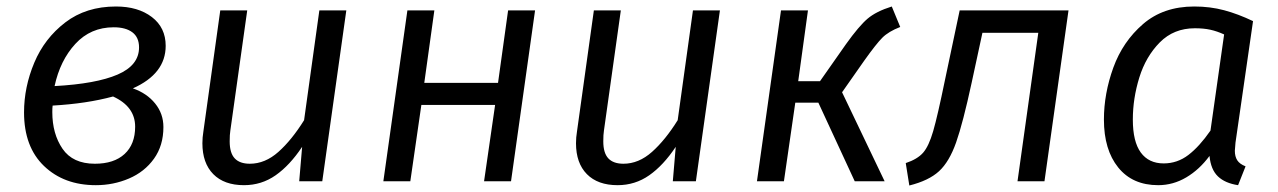

<svg xmlns="http://www.w3.org/2000/svg" viewBox="-20 -558 3933 591"><path d="M490 -417Q490 -331 389 -286Q432 -271 457.5 -239.5Q483 -208 483 -167Q483 -110 454 -69.5Q425 -29 377 -8.5Q329 12 275 12Q177 12 115.5 -47Q54 -106 54 -212Q54 -290 85.5 -365Q117 -440 181 -489Q245 -538 337 -538Q405 -538 447.5 -505.5Q490 -473 490 -417ZM148 -293Q276 -300 342 -328.5Q408 -357 408 -412Q408 -443 387.5 -458.5Q367 -474 330 -474Q259 -474 212 -423Q165 -372 148 -293ZM142 -233Q141 -226 141 -213Q141 -146 172.5 -100Q204 -54 272 -54Q331 -54 363.5 -84Q396 -114 396 -168Q396 -230 328 -261Q247 -239 142 -233Z M603 -117Q603 -135 606 -153L658 -526H741L689 -156Q687 -144 687 -123Q687 -87 702.5 -70.5Q718 -54 749 -54Q796 -54 837 -90.5Q878 -127 916 -188L963 -526H1046L972 0H901L910 -106Q872 -49 828.5 -18.5Q785 12 731 12Q670 12 636.5 -22Q603 -56 603 -117Z M1504 -235H1277L1243 0H1160L1234 -526H1317L1286 -303H1513L1544 -526H1627L1553 0H1470Z M1753 -117Q1753 -135 1756 -153L1808 -526H1891L1839 -156Q1837 -144 1837 -123Q1837 -87 1852.5 -70.5Q1868 -54 1899 -54Q1946 -54 1987 -90.5Q2028 -127 2066 -188L2113 -526H2196L2122 0H2051L2060 -106Q2022 -49 1978.5 -18.5Q1935 12 1881 12Q1820 12 1786.5 -22Q1753 -56 1753 -117Z M2751 -475Q2715 -461 2696 -442Q2677 -423 2640 -371L2572 -274L2703 0H2611L2499 -242H2428L2393 0H2310L2384 -526H2467L2437 -308H2504L2584 -422Q2624 -478 2650.5 -500.5Q2677 -523 2725 -538Z M3195 0H3112L3176 -457H3004L2971 -304Q2944 -179 2923 -119.5Q2902 -60 2870.5 -31Q2839 -2 2779 13L2768 -56Q2804 -68 2821.5 -88Q2839 -108 2852.5 -154.5Q2866 -201 2889 -313L2934 -526H3269Z M3837 -493 3783 -119Q3781 -99 3781 -94Q3781 -76 3788.5 -64.5Q3796 -53 3814 -46L3791 12Q3751 6 3729 -15Q3707 -36 3703 -78Q3672 -36 3631.5 -12Q3591 12 3545 12Q3466 12 3422 -42.5Q3378 -97 3378 -190Q3378 -270 3407 -350Q3436 -430 3498.5 -484Q3561 -538 3656 -538Q3705 -538 3748 -526.5Q3791 -515 3837 -493ZM3467 -190Q3467 -122 3491.5 -88.5Q3516 -55 3562 -55Q3604 -55 3638 -81Q3672 -107 3706 -156L3748 -452Q3726 -462 3705.5 -466.5Q3685 -471 3658 -471Q3593 -471 3550 -427.5Q3507 -384 3487 -319.5Q3467 -255 3467 -190Z"/></svg>

Font: FiraGO Book
Style: Italic
Weight: 350
Italic angle: -8°
Designer: bBox Type GmbH
Foundry: bBox Type GmbH
Version: Version 1.001